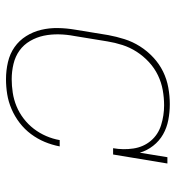

<svg xmlns="http://www.w3.org/2000/svg" viewBox="7 -585 586 640"><g transform="rotate(90 300.0 -265.0)"><path d="M244 8Q215 8 187 1.5Q159 -5 137 -20.5Q115 -36 100.5 -59Q86 -82 79.5 -109Q73 -136 73.5 -165Q74 -194 79 -223L97 -333Q102 -360 110.5 -387Q119 -414 134.5 -438.5Q150 -463 171.5 -483Q193 -503 218.5 -515.5Q244 -528 272 -533Q300 -538 327 -538Q354 -538 380 -533Q406 -528 428 -515.5Q450 -503 466 -482.5Q482 -462 489 -438L504 -530H525L495 -349H474Q480 -383 475 -416.5Q470 -450 449.5 -474.5Q429 -499 397 -509Q365 -519 331 -519Q306 -519 280.5 -514.5Q255 -510 231 -498.5Q207 -487 187 -468.5Q167 -450 152.5 -427.5Q138 -405 130 -380Q122 -355 118 -330L100 -220Q95 -194 94.5 -168Q94 -142 99 -118Q104 -94 116.5 -72.5Q129 -51 148.5 -37Q168 -23 193 -17Q218 -11 244 -11Q266 -11 289 -14.5Q312 -18 334 -27Q356 -36 375.5 -51Q395 -66 409.5 -85Q424 -104 433.5 -126Q443 -148 447 -171H468Q463 -145 453 -121Q443 -97 427 -75.5Q411 -54 389.5 -37.5Q368 -21 343.5 -10.5Q319 0 294 4Q269 8 244 8Z"/></g></svg>

Font: Iosevka Slab ThExObl
Style: Regular
Weight: 100
Width: 7
Italic angle: -9°
Monospace: yes
Designer: Belleve Invis
Foundry: Belleve Invis
Version: Version 11.1.1; ttfautohint (v1.8.3)